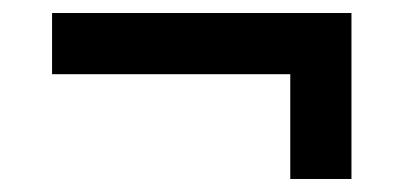

<svg xmlns="http://www.w3.org/2000/svg" viewBox="-20 -426 628 295"><path d="M520 -151H426V-312H60V-406H520Z"/></svg>

Font: Cabin
Style: Bold
Weight: 700
Designer: Pablo Impallari
Foundry: Pablo Impallari. www.impallari.com Igino Marini. www.ikern.com
Version: Version 1.005